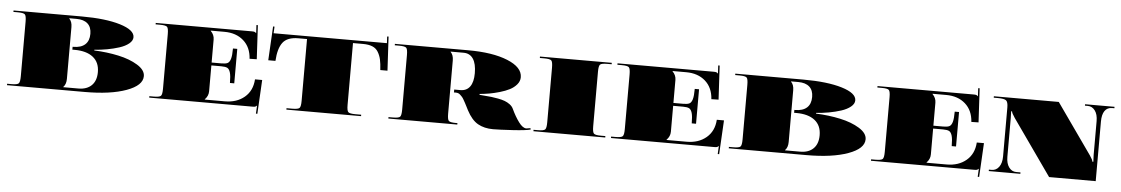

<svg xmlns="http://www.w3.org/2000/svg" viewBox="-32 -809 6795 1164"><g transform="rotate(5 3365.5 -227.0)"><path d="M17.5 -454.5H432.7Q578.2 -454.5 667.2 -427.4Q756.1 -400.3 756.1 -356.2Q756.1 -335.2 734.3 -317.3Q712.4 -299.4 677.2 -288Q642 -276.7 603.4 -269.7Q564.7 -262.7 526.2 -260.1V-255.7Q604.5 -252.6 674.2 -237.5Q743.9 -222.5 791.5 -193.2Q839.2 -163.9 839.2 -126.7Q839.2 -69.9 743 -35Q646.9 0 489.5 0H17.5V-8.7H43.7Q79.1 -8.7 87.6 -17.3Q96.2 -25.8 96.2 -61.2V-393.4Q96.2 -428.8 87.6 -437.3Q79.1 -445.8 43.7 -445.8H17.5ZM375.9 -69.9Q375.9 -36.7 358.4 -19.2V-17.5H450.2Q501.7 -17.5 530.6 -45.9Q559.4 -74.3 559.4 -126.7Q559.4 -186.2 519.4 -217.7Q479.5 -249.1 406.5 -249.1H393.4V-266.6H397.7Q444.5 -266.6 469.2 -288.9Q493.9 -311.2 493.9 -354Q493.9 -394.7 470.3 -415.9Q446.7 -437.1 402.1 -437.1H358.4V-435.3Q375.9 -417.8 375.9 -384.6Z M882.9 -454.5H1468.1Q1479.5 -454.5 1484.3 -452.8Q1489.1 -451 1494.3 -445.8H1494.8L1492.1 -494.8L1500.9 -495.2L1512.2 -288.5L1468.5 -287.6Q1464.2 -357.5 1419.1 -397.3Q1374.1 -437.1 1302.4 -437.1H1219.4V-435.3Q1241.3 -413.5 1241.3 -384.6V-244.8H1301.6Q1326.9 -244.8 1338.7 -250.9Q1350.5 -257 1356.6 -277.5Q1362.8 -298.1 1362.8 -340.9H1389V-131.1H1362.8Q1362.8 -174 1356.6 -194.5Q1350.5 -215 1338.7 -221.2Q1326.9 -227.3 1301.6 -227.3H1241.3V-69.9Q1241.3 -41.1 1219.4 -19.2V-17.5H1341.8Q1413.9 -17.5 1460.9 -57Q1507.9 -96.6 1512.2 -166.1H1555.9L1544.6 40.6L1535.8 40.2L1538.5 -8.7H1538Q1532.8 -3.5 1528 -1.7Q1523.2 0 1511.8 0H882.9V-8.7H909.1Q944.5 -8.7 953 -17.3Q961.5 -25.8 961.5 -61.2V-393.4Q961.5 -428.8 953 -437.3Q944.5 -445.8 909.1 -445.8H882.9Z M1600.1 -454.5H2289.8L2287.6 -494.8L2296.3 -495.2L2307.7 -288.5H2264Q2261.8 -327.4 2256.3 -352.1Q2250.9 -376.7 2238.4 -397.5Q2226 -418.3 2203.2 -427.7Q2180.5 -437.1 2146 -437.1H2084.8V-61.2Q2084.8 -25.8 2093.3 -17.3Q2101.8 -8.7 2137.2 -8.7H2172.2V0H1717.7V-8.7H1752.6Q1788 -8.7 1796.5 -17.3Q1805.1 -25.8 1805.1 -61.2V-437.1H1752.6Q1685.3 -437.1 1657.8 -400.8Q1630.2 -364.5 1625.9 -288.5H1582.2L1593.5 -495.2L1602.3 -494.8Z M2338.3 -454.5H2784.1Q2933.6 -454.5 3024.9 -417.2Q3116.3 -379.8 3116.3 -319.1Q3116.3 -295 3099.2 -274.9Q3082.2 -254.8 3056.8 -241.9Q3031.5 -229 2997.6 -219.2Q2963.7 -209.4 2934.4 -204.3Q2905.2 -199.3 2876.3 -196.7V-191.4Q2885.1 -190.6 2909.1 -188.6Q2933.1 -186.6 2950 -184.9Q2966.8 -183.1 2990.6 -178.5Q3014.4 -174 3031 -167.8Q3047.6 -161.7 3062.7 -150.6Q3077.8 -139.4 3084.4 -125Q3106.2 -78.2 3130.5 -45.7Q3154.7 -13.1 3176.6 -13.1Q3181.8 -13.1 3201.5 -17L3203.7 -8.7Q3176.6 -0.9 3094.6 4.2Q3012.7 9.2 2976 9.2Q2922.2 9.2 2883.5 -12.7Q2844.8 -34.5 2814.7 -91.8Q2810.8 -99.7 2803.5 -113.9Q2796.3 -128.1 2792.4 -135.3Q2788.5 -142.5 2782.3 -153.4Q2776.2 -164.3 2771.2 -169.8Q2766.2 -175.3 2759.8 -181.4Q2753.5 -187.5 2746.7 -189.9Q2739.9 -192.3 2732.1 -192.3H2720.7V-209.8H2757.9Q2796.3 -209.8 2816.4 -237.8Q2836.5 -265.7 2836.5 -319.1Q2836.5 -376.7 2816.4 -406.9Q2796.3 -437.1 2757.9 -437.1H2679.2V-435.3Q2696.7 -417.8 2696.7 -384.6V-61.2Q2696.7 -25.8 2705.2 -17.3Q2713.7 -8.7 2749.1 -8.7H2757.9V0H2338.3V-8.7H2364.5Q2399.9 -8.7 2408.4 -17.3Q2417 -25.8 2417 -61.2V-393.4Q2417 -428.8 2408.4 -437.3Q2399.9 -445.8 2364.5 -445.8H2338.3Z M3221.2 -454.5H3658.2V-445.8H3632Q3596.6 -445.8 3588.1 -437.3Q3579.5 -428.8 3579.5 -393.4V-61.2Q3579.5 -25.8 3588.1 -17.3Q3596.6 -8.7 3632 -8.7H3658.2V0H3221.2V-8.7H3247.4Q3282.8 -8.7 3291.3 -17.3Q3299.8 -25.8 3299.8 -61.2V-393.4Q3299.8 -428.8 3291.3 -437.3Q3282.8 -445.8 3247.4 -445.8H3221.2Z M3693.2 -454.5H4278.4Q4289.8 -454.5 4294.6 -452.8Q4299.4 -451 4304.6 -445.8H4305.1L4302.4 -494.8L4311.2 -495.2L4322.6 -288.5L4278.8 -287.6Q4274.5 -357.5 4229.5 -397.3Q4184.4 -437.1 4112.8 -437.1H4029.7V-435.3Q4051.6 -413.5 4051.6 -384.6V-244.8H4111.9Q4137.2 -244.8 4149 -250.9Q4160.8 -257 4167 -277.5Q4173.1 -298.1 4173.1 -340.9H4199.3V-131.1H4173.1Q4173.1 -174 4167 -194.5Q4160.8 -215 4149 -221.2Q4137.2 -227.3 4111.9 -227.3H4051.6V-69.9Q4051.6 -41.1 4029.7 -19.2V-17.5H4152.1Q4224.2 -17.5 4271.2 -57Q4318.2 -96.6 4322.6 -166.1H4366.3L4354.9 40.6L4346.2 40.2L4348.8 -8.7H4348.3Q4343.1 -3.5 4338.3 -1.7Q4333.5 0 4322.1 0H3693.2V-8.7H3719.4Q3754.8 -8.7 3763.3 -17.3Q3771.9 -25.8 3771.9 -61.2V-393.4Q3771.9 -428.8 3763.3 -437.3Q3754.8 -445.8 3719.4 -445.8H3693.2Z M4410 -454.5H4825.2Q4970.7 -454.5 5059.7 -427.4Q5148.6 -400.3 5148.6 -356.2Q5148.6 -335.2 5126.7 -317.3Q5104.9 -299.4 5069.7 -288Q5034.5 -276.7 4995.8 -269.7Q4957.2 -262.7 4918.7 -260.1V-255.7Q4996.9 -252.6 5066.7 -237.5Q5136.4 -222.5 5184 -193.2Q5231.6 -163.9 5231.6 -126.7Q5231.6 -69.9 5135.5 -35Q5039.3 0 4882 0H4410V-8.7H4436.2Q4471.6 -8.7 4480.1 -17.3Q4488.6 -25.8 4488.6 -61.2V-393.4Q4488.6 -428.8 4480.1 -437.3Q4471.6 -445.8 4436.2 -445.8H4410ZM4768.4 -69.9Q4768.4 -36.7 4750.9 -19.2V-17.5H4842.7Q4894.2 -17.5 4923.1 -45.9Q4951.9 -74.3 4951.9 -126.7Q4951.9 -186.2 4911.9 -217.7Q4871.9 -249.1 4799 -249.1H4785.8V-266.6H4790.2Q4837 -266.6 4861.7 -288.9Q4886.4 -311.2 4886.4 -354Q4886.4 -394.7 4862.8 -415.9Q4839.2 -437.1 4794.6 -437.1H4750.9V-435.3Q4768.4 -417.8 4768.4 -384.6Z M5275.3 -454.5H5860.6Q5871.9 -454.5 5876.7 -452.8Q5881.6 -451 5886.8 -445.8H5887.2L5884.6 -494.8L5893.4 -495.2L5904.7 -288.5L5861 -287.6Q5856.6 -357.5 5811.6 -397.3Q5766.6 -437.1 5694.9 -437.1H5611.9V-435.3Q5633.7 -413.5 5633.7 -384.6V-244.8H5694.1Q5719.4 -244.8 5731.2 -250.9Q5743 -257 5749.1 -277.5Q5755.2 -298.1 5755.2 -340.9H5781.5V-131.1H5755.2Q5755.2 -174 5749.1 -194.5Q5743 -215 5731.2 -221.2Q5719.4 -227.3 5694.1 -227.3H5633.7V-69.9Q5633.7 -41.1 5611.9 -19.2V-17.5H5734.3Q5806.4 -17.5 5853.4 -57Q5900.3 -96.6 5904.7 -166.1H5948.4L5937.1 40.6L5928.3 40.2L5930.9 -8.7H5930.5Q5925.3 -3.5 5920.5 -1.7Q5915.6 0 5904.3 0H5275.3V-8.7H5301.6Q5337 -8.7 5345.5 -17.3Q5354 -25.8 5354 -61.2V-393.4Q5354 -428.8 5345.5 -437.3Q5337 -445.8 5301.6 -445.8H5275.3Z M5983.4 -454.5H6378.5L6594.8 -147.7Q6612.8 -121.5 6612.8 -111.5H6618.9Q6617.1 -132.4 6617.1 -153V-358.4Q6617.1 -399.5 6599.9 -422.6Q6582.6 -445.8 6555.9 -445.8H6538.5V-454.5H6717.7V-445.8H6704.5Q6674.4 -445.8 6658.9 -423.3Q6643.4 -400.8 6643.4 -358.4V4.4H6359.7L6121.1 -334.4Q6101.4 -363.2 6101.4 -372.8H6095.7Q6097 -356.6 6097 -330.9V-96.2Q6097 -55.1 6114.3 -31.9Q6131.6 -8.7 6158.2 -8.7H6184.4V0H5992.1V-8.7H6009.6Q6036.3 -8.7 6053.5 -31.9Q6070.8 -55.1 6070.8 -96.2V-393.4Q6070.8 -427.4 6058.8 -436.6Q6046.8 -445.8 6009.6 -445.8H5983.4Z"/></g></svg>

Font: FoglihtenBlackPcs
Style: BlackPcs
Weight: 900
Version: Version 0.75